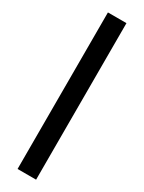

<svg xmlns="http://www.w3.org/2000/svg" viewBox="-241 -723 734 979"><g transform="rotate(30 126.0 -233.0)"><path d="M71.5 227.5V-694.1H180.6V227.5Z"/></g></svg>

Font: Ancizar Sans Thin
Style: Regular
Weight: 100
Designer: Cesar Puertas, Viviana Monsalve, Julian Moncada, Julian Prieto, Jose Castro, Mariel Hernandez, Felipe Aragon, Sara Alarc
Version: Version 8.100